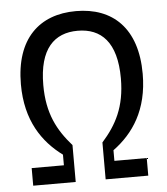

<svg xmlns="http://www.w3.org/2000/svg" viewBox="-53 -789 726 837"><g transform="rotate(-5 310.0 -371.0)"><path d="M310 -656C412.5 -656 480 -592 480 -433C480 -308 438.5 -232.5 375.5 -161.5V0H562V-77H420.5V-123.5C508.5 -188 576.5 -286 576.5 -444.5C576.5 -644.5 470.5 -742 310 -742C150 -742 43.5 -644.5 43.5 -444.5C43.5 -286 112 -188 199.5 -123.5V-77H58.5V0H244.5V-161.5C182 -232.5 140.5 -308 140.5 -433C140.5 -592 208 -656 310 -656Z"/></g></svg>

Font: Monaspace Argon
Style: Regular
Weight: 400
Designer: Riley Cran & the Lettermatic Team
Foundry: Lettermatic
Version: Version 1.200 (Monaspace Argon)